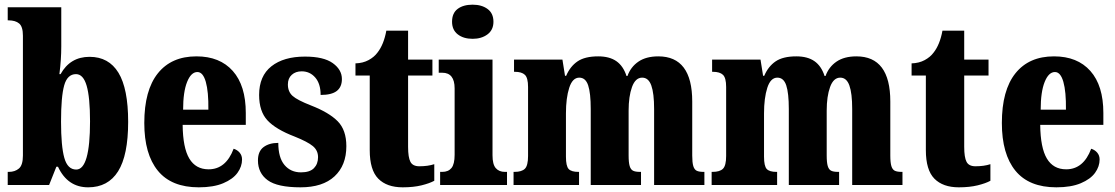

<svg xmlns="http://www.w3.org/2000/svg" viewBox="-20 -791 4769 821"><path d="M228 -78H221L190 0H13V-56H18Q44 -56 61 -70.5Q78 -85 78 -126V-638Q78 -677 62 -690.5Q46 -704 16 -704H13V-760H242V-593Q242 -536 234 -474H239Q280 -548 363 -548Q445 -548 486.5 -480Q528 -412 528 -270Q528 -127 485 -58.5Q442 10 357 10Q269 10 228 -78ZM365 -272Q365 -375 350.5 -424.5Q336 -474 305 -474Q268 -474 254.5 -426Q241 -378 241 -271Q241 -166 255 -116Q269 -66 306 -66Q365 -66 365 -272Z M597 -265Q597 -405 655 -477.5Q713 -550 820 -550Q920 -550 975.5 -487.5Q1031 -425 1031 -308V-257H761Q762 -159 789.5 -113Q817 -67 872 -67Q946 -67 979 -155Q995 -150 1005 -138Q1015 -126 1015 -109Q1015 -79 995.5 -52Q976 -25 934.5 -7.5Q893 10 830 10Q713 10 655 -61Q597 -132 597 -265ZM871 -322Q872 -399 860 -441Q848 -483 824 -483Q797 -483 780 -440.5Q763 -398 763 -322Z M1083 -105Q1083 -144 1107 -162Q1131 -180 1170 -180Q1170 -117 1196.5 -85.5Q1223 -54 1267 -54Q1305 -54 1322.5 -72Q1340 -90 1340 -119Q1340 -148 1317.5 -166.5Q1295 -185 1240 -207Q1159 -238 1123.5 -276.5Q1088 -315 1088 -385Q1088 -466 1140.5 -507.5Q1193 -549 1284 -549Q1364 -549 1403 -521Q1442 -493 1442 -453Q1442 -419 1420 -402Q1398 -385 1351 -385Q1351 -433 1328 -459.5Q1305 -486 1270 -486Q1244 -486 1227.5 -471Q1211 -456 1211 -430Q1211 -399 1231 -381Q1251 -363 1310 -340Q1387 -310 1424 -272.5Q1461 -235 1461 -166Q1461 -84 1410.5 -37Q1360 10 1265 10Q1166 10 1124.5 -20.5Q1083 -51 1083 -105Z M1561 -149V-468H1500V-520Q1532 -521 1556 -534Q1580 -547 1594 -566Q1621 -600 1632 -660H1725V-536H1829V-468H1725V-163Q1725 -118 1735 -99Q1745 -80 1773 -80Q1810 -80 1837 -89V-18Q1817 -7 1782.5 1.5Q1748 10 1702 10Q1634 10 1597.5 -27Q1561 -64 1561 -149Z M1913 -698Q1913 -735 1937 -753Q1961 -771 2001 -771Q2040 -771 2065 -752.5Q2090 -734 2090 -698Q2090 -663 2064.5 -644Q2039 -625 2001 -625Q1962 -625 1937.5 -644Q1913 -663 1913 -698ZM1862 -56H1871Q1897 -56 1910.5 -72.5Q1924 -89 1924 -129V-413Q1924 -480 1871 -480H1856V-536H2086V-127Q2086 -88 2100 -72Q2114 -56 2139 -56H2148V0H1862Z M2176 -56H2180Q2211 -56 2224.5 -69.5Q2238 -83 2238 -124V-419Q2238 -458 2224.5 -471Q2211 -484 2181 -484H2178V-536H2385L2396 -467H2401Q2418 -507 2449.5 -528.5Q2481 -550 2538 -550Q2586 -550 2615.5 -529.5Q2645 -509 2659 -466H2663Q2677 -505 2710 -527.5Q2743 -550 2795 -550Q2940 -550 2940 -357V-126Q2940 -96 2944.5 -81Q2949 -66 2959 -61Q2969 -56 2989 -56H2992V0H2777V-325Q2777 -392 2765 -425.5Q2753 -459 2726 -459Q2697 -459 2682.5 -419Q2668 -379 2668 -318V-126Q2668 -96 2672.5 -81Q2677 -66 2687 -61Q2697 -56 2717 -56H2721V0H2506V-325Q2506 -393 2495 -426Q2484 -459 2457 -459Q2428 -459 2414 -415.5Q2400 -372 2400 -306V-121Q2400 -81 2411.5 -68.5Q2423 -56 2453 -56H2456V0H2176Z M3023 -56H3027Q3058 -56 3071.5 -69.5Q3085 -83 3085 -124V-419Q3085 -458 3071.5 -471Q3058 -484 3028 -484H3025V-536H3232L3243 -467H3248Q3265 -507 3296.5 -528.5Q3328 -550 3385 -550Q3433 -550 3462.5 -529.5Q3492 -509 3506 -466H3510Q3524 -505 3557 -527.5Q3590 -550 3642 -550Q3787 -550 3787 -357V-126Q3787 -96 3791.5 -81Q3796 -66 3806 -61Q3816 -56 3836 -56H3839V0H3624V-325Q3624 -392 3612 -425.5Q3600 -459 3573 -459Q3544 -459 3529.5 -419Q3515 -379 3515 -318V-126Q3515 -96 3519.5 -81Q3524 -66 3534 -61Q3544 -56 3564 -56H3568V0H3353V-325Q3353 -393 3342 -426Q3331 -459 3304 -459Q3275 -459 3261 -415.5Q3247 -372 3247 -306V-121Q3247 -81 3258.5 -68.5Q3270 -56 3300 -56H3303V0H3023Z M3939 -149V-468H3878V-520Q3910 -521 3934 -534Q3958 -547 3972 -566Q3999 -600 4010 -660H4103V-536H4207V-468H4103V-163Q4103 -118 4113 -99Q4123 -80 4151 -80Q4188 -80 4215 -89V-18Q4195 -7 4160.5 1.5Q4126 10 4080 10Q4012 10 3975.5 -27Q3939 -64 3939 -149Z M4264 -265Q4264 -405 4322 -477.5Q4380 -550 4487 -550Q4587 -550 4642.5 -487.5Q4698 -425 4698 -308V-257H4428Q4429 -159 4456.5 -113Q4484 -67 4539 -67Q4613 -67 4646 -155Q4662 -150 4672 -138Q4682 -126 4682 -109Q4682 -79 4662.5 -52Q4643 -25 4601.5 -7.5Q4560 10 4497 10Q4380 10 4322 -61Q4264 -132 4264 -265ZM4538 -322Q4539 -399 4527 -441Q4515 -483 4491 -483Q4464 -483 4447 -440.5Q4430 -398 4430 -322Z"/></svg>

Font: Noto Serif CondBlack
Style: Regular
Weight: 900
Width: 3
Designer: Monotype Design Team
Foundry: Monotype Imaging Inc.
Version: Version 1.001